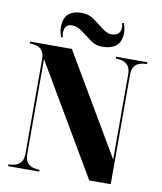

<svg xmlns="http://www.w3.org/2000/svg" viewBox="-93 -933 849 1008"><g transform="rotate(10 332.0 -429.5)"><path d="M325.7 -839.8Q325.7 -839.8 391.1 -791Q415 -775.4 431.2 -775.4Q481.9 -775.4 481.9 -822.3Q481.9 -832 478 -842.8L486.8 -846.7Q497.6 -818.4 497.6 -794.9Q497.6 -703.1 394 -703.1Q364.7 -703.1 337.4 -720.7L272 -769.5Q247.1 -786.1 221.2 -786.1Q181.2 -786.1 181.2 -738.3Q181.2 -729.5 185.1 -717.8L176.3 -713.9Q165.5 -743.2 165.5 -766.6Q165.5 -859.4 261.2 -859.4Q299.3 -859.4 325.7 -839.8ZM566.4 -113.3Q566.4 -113.3 566.4 0H452.1L107.4 -585.9V-78.1Q107.4 -9.8 185.5 -9.8V0H19.5V-9.8Q97.7 -9.8 97.7 -78.1V-585.9Q97.7 -654.3 19.5 -654.3V-664.1H242.2L556.6 -129.9V-585.9Q556.6 -654.3 478.5 -654.3V-664.1H644.5V-654.3Q566.4 -654.3 566.4 -585.9Z"/></g></svg>

Font: spinweradC
Style: Bold
Weight: 700
Width: 7
Version: Version 0.3